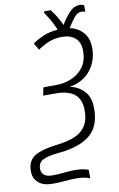

<svg xmlns="http://www.w3.org/2000/svg" viewBox="-155 -905 718 1157"><g transform="rotate(-10 204.5 -326.0)"><path d="M300 194Q286 188 266 184Q246 180 216 180Q182 180 146 183.5Q110 187 72 187Q15 187 -15 160.5Q-45 134 -45 90Q-45 25 1.5 -2.5Q48 -30 140 -40Q201 -47 245.5 -65Q290 -83 314 -119Q338 -155 338 -214Q338 -283 299 -314.5Q260 -346 184 -346H107L117 -395H193Q246 -395 291 -414.5Q336 -434 363.5 -472.5Q391 -511 391 -569Q391 -622 361 -648.5Q331 -675 280 -675Q235 -675 198.5 -660Q162 -645 131 -623L106 -665Q139 -688 177 -703.5Q215 -719 262 -722Q249 -755 231.5 -785Q214 -815 200 -836V-845H241Q254 -829 270.5 -803Q287 -777 302 -744Q329 -789 356.5 -817.5Q384 -846 416 -846Q426 -846 433 -844Q440 -842 445 -840V-800Q433 -804 421 -804Q398 -804 378 -780Q358 -756 335 -719Q383 -709 415.5 -674Q448 -639 448 -576Q448 -500 403.5 -443Q359 -386 278 -371V-369Q326 -360 361.5 -322.5Q397 -285 396 -215Q396 -107 332.5 -55Q269 -3 150 9Q72 16 42 32Q12 48 12 85Q12 108 27.5 122.5Q43 137 80 137Q113 137 148 133Q183 129 220 129Q249 129 267.5 133Q286 137 300 142Z"/></g></svg>

Font: Noto Sans SemiCondensed Light
Style: Italic
Weight: 300
Width: 4
Italic angle: -12°
Designer: Monotype Design Team
Foundry: Monotype Imaging Inc.
Version: Version 2.013; ttfautohint (v1.8.4.7-5d5b)